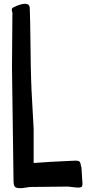

<svg xmlns="http://www.w3.org/2000/svg" viewBox="-20 -808 484 993"><path d="M90 165Q65 166 57.5 158.5Q50 151 50 127Q44 -263 42 -458Q42 -503 44 -728V-730Q46 -735 43.5 -743.5Q41 -752 41 -758.5Q41 -765 48 -769Q90 -791 116 -788Q134 -785 134 -765Q136 -717 136 -693Q137 -660 138 -556.5Q139 -453 141 -396Q142 -354 147 -269.5Q152 -185 154 -142V5V35L242 29L365 23Q385 22 391 27.5Q397 33 399 53L401 55Q402 81 406 133Q408 153 402.5 158Q397 163 378 162Q371 162 353.5 159.5Q336 157 327 157Q265 157 141 159Q132 159 114.5 162Q97 165 90 165Z"/></svg>

Font: Because We Connect
Style: Regular
Weight: 400
Designer: Liz Wetzel, Aaron Williamson, Russ McMullin
Foundry: Red Hat
Version: Version 1.000